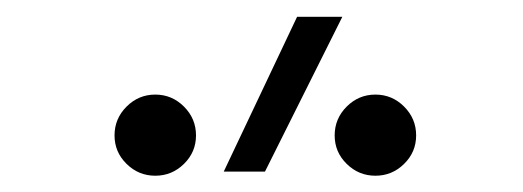

<svg xmlns="http://www.w3.org/2000/svg" viewBox="-20 -815 626 230"><path d="M248 -609.4 335.9 -794.9H390.1L297.4 -609.4ZM166 -604.5Q146 -604.5 131.6 -618.7Q117.2 -632.8 117.2 -652.8Q117.2 -672.9 131.6 -687.3Q146 -701.7 166 -701.7Q186 -701.7 200.4 -687.3Q214.8 -672.9 214.8 -652.8Q214.8 -632.8 200.4 -618.7Q186 -604.5 166 -604.5ZM429.7 -604.5Q409.7 -604.5 395.3 -618.7Q380.9 -632.8 380.9 -652.8Q380.9 -672.9 395.3 -687.3Q409.7 -701.7 429.7 -701.7Q449.7 -701.7 464.1 -687.3Q478.5 -672.9 478.5 -652.8Q478.5 -632.8 464.1 -618.7Q449.7 -604.5 429.7 -604.5Z"/></svg>

Font: Cascadia Mono ExtraLight
Style: Regular
Weight: 200
Monospace: yes
Designer: Aaron Bell
Foundry: Saja Typeworks
Version: Version 2404.023; ttfautohint (v1.8.4)